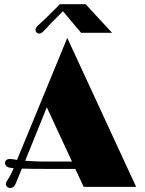

<svg xmlns="http://www.w3.org/2000/svg" viewBox="-20 -906 702 931"><path d="M8.3 -14.6C8.3 -3.9 17.1 5.4 29.3 5.4C43.9 5.4 52.2 -2.4 62.5 -30.8C66.9 -43.5 75.7 -62 86.4 -88.4C115.2 -87.4 153.8 -86.9 208.5 -86.9H345.2L385.7 0H640.1L306.2 -722.2L62.5 -130.4L58.6 -131.3C42.5 -134.3 31.7 -135.3 28.3 -135.3C14.6 -135.3 4.4 -128.4 4.4 -115.2C4.4 -104.5 13.2 -95.2 28.3 -92.8C33.2 -91.8 39.6 -90.8 46.4 -90.3C36.6 -67.4 28.8 -52.7 22.5 -42.5C13.7 -30.3 8.3 -21 8.3 -14.6ZM102.1 -126.5 207 -385.7 329.1 -122.6H186C167.5 -122.6 132.8 -124 102.1 -126.5ZM171.4 -743.2C179.7 -743.2 186 -749.5 197.3 -761.2C200.2 -763.7 203.1 -767.1 231.4 -797.4L285.2 -851.6L373 -747.1H523.4L395 -885.7H270.5L216.8 -832C191.9 -807.1 181.2 -798.3 172.4 -790C155.3 -775.9 152.3 -769 152.3 -760.7C152.3 -751 159.7 -743.2 171.4 -743.2Z"/></svg>

Font: Limelight
Style: Regular
Weight: 400
Designer: Nicole Fally
Foundry: Nicole Fally
Version: Version 1.002